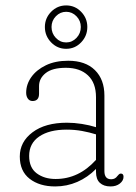

<svg xmlns="http://www.w3.org/2000/svg" viewBox="-20 -677 501 708"><path d="M53 -100Q53 -154 100 -189.2Q147 -224.5 227 -224.5Q253.5 -224.5 282 -220Q310.5 -215.5 334 -208V-318.5Q334 -371.5 304.2 -399.2Q274.5 -427 223 -427Q173 -427 148.5 -407.5Q124 -388 124 -359.5V-331.5Q124 -304.5 100 -304.5Q89 -304.5 82.8 -313.2Q76.5 -322 76.5 -335Q76.5 -366 95.5 -392.8Q114.5 -419.5 149 -436.2Q183.5 -453 231.5 -453Q295 -453 330 -418.5Q365 -384 365 -324.5V-46Q365 -16 390 -16Q404.5 -16 412.5 -27.5Q415.5 -31 418.5 -34Q421.5 -37 425.5 -37Q435.5 -37 435.5 -25Q435.5 -11 422 -0.2Q408.5 10.5 387.5 10.5Q362.5 10.5 348.2 -2.8Q334 -16 334 -43V-54Q303.5 -23 265 -6.2Q226.5 10.5 183.5 10.5Q125.5 10.5 89.2 -17.8Q53 -46 53 -100ZM87.5 -102Q87.5 -58.5 115.5 -37.8Q143.5 -17 185 -17Q270.5 -17 334 -87.5V-181.5Q310 -189 282.8 -194Q255.5 -199 225.5 -199Q162 -199 124.8 -173.8Q87.5 -148.5 87.5 -102ZM224 -497Q191.5 -497 168.5 -520.8Q145.5 -544.5 145.5 -577.5Q145.5 -610 168.5 -633.5Q191.5 -657 224 -657Q256.5 -657 279.2 -633.5Q302 -610 302 -577.5Q302 -544.5 279.2 -520.8Q256.5 -497 224 -497ZM224 -633.5Q202 -633.5 186 -617Q170 -600.5 170 -577.5Q170 -554 186 -537.2Q202 -520.5 224 -520.5Q246 -520.5 262 -537.2Q278 -554 278 -577.5Q278 -600.5 262 -617Q246 -633.5 224 -633.5Z"/></svg>

Font: Fraunces 72pt SuperSoft Thin
Style: Regular
Weight: 100
Version: Version 1.000;[b76b70a41]